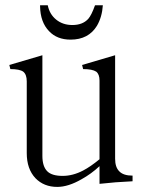

<svg xmlns="http://www.w3.org/2000/svg" viewBox="-20 -695 540 732"><path d="M15.6 -447.3 19.5 -431.6Q54.7 -431.6 68.4 -421.9Q82 -411.1 82 -384.8V-111.3Q82 -50.8 115.2 -15.6Q147.5 17.6 198.2 17.6Q240.2 17.6 291 -11.7Q328.1 -32.2 359.4 -61.5V5.9Q397.5 2 420.9 0Q446.3 -2 485.4 -3.9V-25.4Q450.2 -25.4 434.6 -42Q418.9 -57.6 418.9 -89.8V-484.4L293 -447.3L296.9 -431.6Q332 -431.6 346.7 -421.9Q359.4 -412.1 359.4 -387.7V-87.9Q325.2 -59.6 296.9 -44.9Q257.8 -24.4 218.8 -24.4Q177.7 -24.4 160.2 -42Q141.6 -60.5 141.6 -100.6V-484.4ZM342.8 -674.8 341.8 -673.8Q329.1 -637.7 316.4 -623Q294.9 -599.6 255.9 -599.6Q219.7 -599.6 194.3 -620.1Q168.9 -640.6 162.1 -674.8H132.8V-670.9Q133.8 -610.4 167 -576.2Q197.3 -543.9 249 -543.9Q317.4 -543.9 349.6 -596.7Q369.1 -629.9 372.1 -674.8Z"/></svg>

Font: BatangChe
Style: Regular
Weight: 400
Monospace: yes
Version: Version 2.21